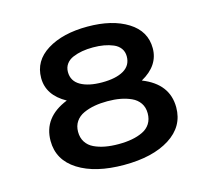

<svg xmlns="http://www.w3.org/2000/svg" viewBox="-103 -829 1056 963"><g transform="rotate(-15 425.0 -348.0)"><path d="M428 11Q279 11 190.2 -45.2Q101.5 -101.5 101.5 -200.5Q101.5 -323 232.5 -375.5Q137.5 -428 137.5 -517.5Q137.5 -606.5 218.5 -656.8Q299.5 -707 428 -707Q556 -707 636.5 -656.8Q717 -606.5 717 -517.5Q717 -427.5 622 -375Q754 -323 754 -200.5Q754 -101.5 665.2 -45.2Q576.5 11 428 11ZM428 -417.5Q499.5 -417.5 540 -441Q580.5 -464.5 580.5 -512Q580.5 -536 567.8 -553.5Q555 -571 532.5 -580.5Q510 -590 484.2 -594.5Q458.5 -599 428 -599Q397.5 -599 371.5 -594.5Q345.5 -590 323 -580.5Q300.5 -571 287.8 -553.5Q275 -536 275 -512Q275 -465 316.5 -441.2Q358 -417.5 428 -417.5ZM428 -97Q466 -97 497 -102.8Q528 -108.5 553.8 -120.8Q579.5 -133 593.8 -155.5Q608 -178 608 -209Q608 -240 592.8 -262.2Q577.5 -284.5 551 -296.5Q524.5 -308.5 494.2 -314Q464 -319.5 428 -319.5Q391.5 -319.5 360.8 -314Q330 -308.5 303.5 -296.5Q277 -284.5 261.8 -262.2Q246.5 -240 246.5 -209Q246.5 -178 261 -155.5Q275.5 -133 301.2 -120.8Q327 -108.5 358.2 -102.8Q389.5 -97 428 -97Z"/></g></svg>

Font: League Mono Wide SemiBold
Style: Regular
Weight: 600
Width: 8
Designer: Tyler Finck
Foundry: The League of Moveable Type / Tyler Finck
Version: Version 2.210